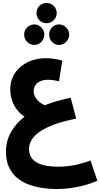

<svg xmlns="http://www.w3.org/2000/svg" viewBox="-20 -999 674 1290"><path d="M293 -843C331 -843 361 -874 361 -911C361 -949 331 -979 293 -979C254 -979 225 -949 225 -911C225 -874 254 -843 293 -843ZM211 -697C247 -697 278 -729 278 -767C278 -803 247 -835 211 -835C173 -835 142 -803 142 -767C142 -729 173 -697 211 -697ZM376 -697C414 -697 445 -729 445 -767C445 -803 414 -835 376 -835C339 -835 310 -803 310 -767C310 -729 339 -697 376 -697ZM634 215 588 79C529 102 454 121 371 121C277 121 175 100 175 3C175 -87 271 -158 492 -202L455 -342C393 -330 334 -313 281 -292C240 -309 206 -345 206 -386C206 -432 242 -463 301 -463C322 -463 349 -460 376 -453L399 -592C360 -602 326 -608 286 -608C157 -608 47 -524 49 -399C50 -306 95 -248 145 -215C68 -155 20 -76 20 19C20 217 191 271 367 271C474 271 585 239 634 215Z"/></svg>

Font: Noto Sans Arabic UI SemiCondensed Extra
Style: Regular
Weight: 800
Width: 4
Designer: Nadine Chahine - Monotype Design Team
Foundry: Monotype Imaging Inc.
Version: Version 1.900